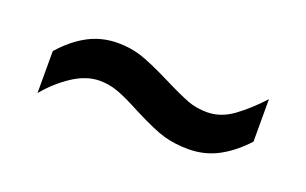

<svg xmlns="http://www.w3.org/2000/svg" viewBox="-34 -486 521 327"><g transform="rotate(20 226.5 -322.5)"><path d="M40 -336Q62 -361 86.5 -374Q111 -387 140 -387Q163 -387 183 -380.5Q203 -374 241 -355Q271 -340 287 -334Q303 -328 322 -328Q347 -328 369.5 -344.5Q392 -361 414 -385V-308Q392 -284 367.5 -271Q343 -258 314 -258Q290 -258 270 -263.5Q250 -269 211 -289Q183 -304 166.5 -310Q150 -316 133 -316Q109 -316 84.5 -300Q60 -284 40 -260Z"/></g></svg>

Font: Noto Sans Gurmukhi Condensed
Style: Regular
Weight: 400
Width: 3
Designer: Jelle Bosma - Monotype Design Team
Foundry: Monotype Imaging Inc.
Version: Version 2.004; ttfautohint (v1.8.4.7-5d5b)